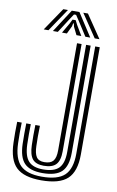

<svg xmlns="http://www.w3.org/2000/svg" viewBox="-105 -1034 673 1100"><g transform="rotate(10 231.0 -484.0)"><path d="M215.5 9.2Q114.8 9.2 70.1 -33.8Q25.5 -76.8 22.8 -176Q21.8 -203.5 21.8 -235.4Q21.8 -267.2 22.8 -297.2H49.2Q47.2 -237.2 49.2 -176.8Q52 -88.5 90.5 -50.2Q129 -12 215.5 -12Q308 -12 348 -50Q388 -88 388 -176V-800H414.5V-176Q414.5 -76.8 368.2 -33.8Q322 9.2 215.5 9.2ZM215.5 -33Q142.8 -33 110.2 -66.6Q77.8 -100.2 75.5 -177.8Q74.8 -206.2 74.8 -238.1Q74.8 -270 75.5 -297.2H102Q101.2 -272 101.1 -239.8Q101 -207.5 102 -178.8Q104.5 -111.5 131.1 -82.9Q157.8 -54.2 215.5 -54.2Q279.5 -54.2 307.2 -82.5Q335 -110.8 335 -176V-800H361.5V-176Q361.5 -99.5 327.6 -66.2Q293.8 -33 215.5 -33ZM215.5 -75.5Q169.8 -75.5 150 -100Q130.2 -124.5 128.5 -179.5Q127.5 -206.2 127.6 -237.9Q127.8 -269.5 128.5 -297.2H155Q153.8 -266.5 154 -234.6Q154.2 -202.8 155 -179.5Q156 -137.5 169.1 -117Q182.2 -96.5 215.5 -96.5Q251.2 -96.5 266.8 -115Q282.2 -133.5 282.2 -176V-800H308.8V-176Q308.8 -122.2 287 -98.9Q265.2 -75.5 215.5 -75.5ZM80.5 -845 171 -978.5H198L108 -845ZM134 -845 220.5 -978.5H264.8L351.2 -845H322.8L270.8 -926.2L248.8 -959.2H236.5L214.5 -926L162.5 -845ZM377.2 -845 287.2 -978.5H314.2L404.8 -845ZM186.8 -845 221.2 -904.2 233.5 -928.8H251.8L264.2 -904.2L299.2 -845H271L248.8 -890L244.5 -908.5H240.8L236.8 -890L215.2 -845Z"/></g></svg>

Font: Big Shoulders Inline Text ExtraBold
Style: Regular
Weight: 800
Designer: Patric King
Foundry: XO Type Co
Version: Version 1.000